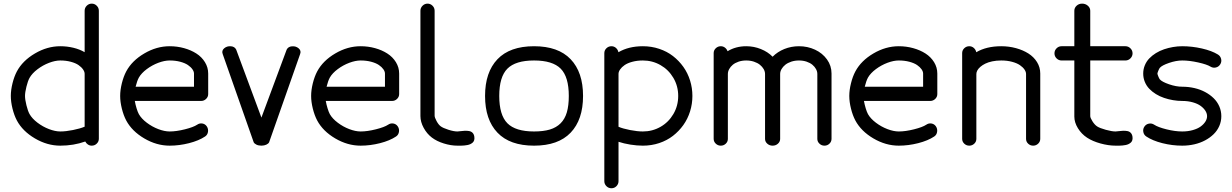

<svg xmlns="http://www.w3.org/2000/svg" viewBox="-20 -789 6674 1040"><path d="M71.5 -402.3Q102.5 -460.2 169.2 -499.4Q235.8 -538.6 306.6 -538.6Q343.3 -538.6 377.8 -530.2Q412.4 -521.7 438.5 -506.3V-730.7Q438.5 -746.6 449.8 -757.9Q461.2 -769.3 476.8 -769.3Q492.7 -769.3 504 -757.9Q515.4 -746.6 515.4 -730.7V-80.8V-77.6V-37.4Q515.4 -22 504 -11Q492.7 0 476.8 0Q465.3 0 455.9 -6.5Q446.5 -12.9 441.9 -22.5Q378.4 0 306.6 0Q235.8 0 169.2 -39.2Q102.5 -78.4 71.5 -136.2Q56.9 -163.8 47.7 -200.7Q38.6 -237.5 38.6 -269.3Q38.6 -301 47.7 -337.9Q56.9 -374.8 71.5 -402.3ZM139.9 -171.4Q153.8 -146.7 182.9 -124.6Q211.9 -102.5 245.4 -89.7Q278.8 -76.9 306.6 -76.9Q336.7 -76.9 375.5 -84.7Q414.3 -92.5 438.5 -102.8V-388.9Q438.5 -400.4 429.9 -412.8Q421.4 -425.3 405.6 -436.3Q389.9 -447.3 363.9 -454.3Q337.9 -461.4 306.6 -461.4Q278.8 -461.4 245.4 -448.6Q211.9 -435.8 182.9 -413.7Q153.8 -391.6 139.9 -366.9Q130.9 -350.6 123.2 -319.6Q115.5 -288.6 115.5 -269.3Q115.5 -249.8 123.2 -218.8Q130.9 -187.7 139.9 -171.4Z M732.2 -368.9Q722.4 -350.8 714.6 -319.3H1030.8V-390.4Q1030.8 -401.6 1022.2 -413.8Q1013.7 -426 997.9 -436.8Q982.2 -447.5 956.2 -454.5Q930.2 -461.4 898.9 -461.4Q871.1 -461.4 837.6 -448.9Q804.2 -436.3 775.1 -414.7Q746.1 -393.1 732.2 -368.9ZM1047.9 -113.5Q1061 -122.6 1076.2 -120Q1091.3 -117.4 1100.1 -104.5Q1109.1 -91.1 1106.6 -74.7Q1104 -58.3 1090.8 -49.6Q1057.1 -27.1 1004 -13.5Q950.9 0 898.9 0Q828.1 0 761.5 -39.2Q694.8 -78.4 663.8 -136.2Q649.2 -163.8 640 -200.7Q630.9 -237.5 630.9 -269.3Q630.9 -301 640 -337.9Q649.2 -374.8 663.8 -402.3Q694.8 -460.2 761.5 -499.4Q828.1 -538.6 898.9 -538.6Q939.5 -538.6 977.1 -528.2Q1014.6 -517.8 1043.7 -499.1Q1072.8 -480.5 1090.2 -452.1Q1107.7 -423.8 1107.7 -390.4V-279.3Q1107.7 -264.2 1096.3 -253.2Q1085 -242.2 1069.1 -242.2H710.2Q713.6 -222.7 719.7 -202.5Q725.8 -182.4 732.2 -170.7Q746.1 -146.2 775.1 -124.3Q804.2 -102.3 837.6 -89.6Q871.1 -76.9 898.9 -76.9Q935.5 -76.9 981.8 -88.6Q1028.1 -100.3 1047.9 -113.5Z M1186.5 -495.6Q1179.2 -514.2 1194.1 -527.1Q1209 -540 1230.2 -538.5Q1251.5 -536.9 1259.5 -520L1396 -152.1L1532.7 -520Q1540.8 -536.6 1561.9 -538.2Q1583 -539.8 1597.9 -527Q1612.8 -514.2 1605.5 -495.6L1437.7 -18.3Q1433.6 -10.5 1422.5 -5.4Q1411.4 -0.2 1396 0Q1379.9 -0.2 1369.3 -5.4Q1358.6 -10.5 1354.2 -18.3Z M1766.6 -368.9Q1756.8 -350.8 1749 -319.3H2065.2V-390.4Q2065.2 -401.6 2056.6 -413.8Q2048.1 -426 2032.3 -436.8Q2016.6 -447.5 1990.6 -454.5Q1964.6 -461.4 1933.3 -461.4Q1905.5 -461.4 1872.1 -448.9Q1838.6 -436.3 1809.6 -414.7Q1780.5 -393.1 1766.6 -368.9ZM2082.3 -113.5Q2095.5 -122.6 2110.6 -120Q2125.7 -117.4 2134.5 -104.5Q2143.6 -91.1 2141 -74.7Q2138.4 -58.3 2125.2 -49.6Q2091.6 -27.1 2038.5 -13.5Q1985.4 0 1933.3 0Q1862.5 0 1795.9 -39.2Q1729.2 -78.4 1698.2 -136.2Q1683.6 -163.8 1674.4 -200.7Q1665.3 -237.5 1665.3 -269.3Q1665.3 -301 1674.4 -337.9Q1683.6 -374.8 1698.2 -402.3Q1729.2 -460.2 1795.9 -499.4Q1862.5 -538.6 1933.3 -538.6Q1973.9 -538.6 2011.5 -528.2Q2049.1 -517.8 2078.1 -499.1Q2107.2 -480.5 2124.6 -452.1Q2142.1 -423.8 2142.1 -390.4V-279.3Q2142.1 -264.2 2130.7 -253.2Q2119.4 -242.2 2103.5 -242.2H1744.6Q1748 -222.7 1754.2 -202.5Q1760.3 -182.4 1766.6 -170.7Q1780.5 -146.2 1809.6 -124.3Q1838.6 -102.3 1872.1 -89.6Q1905.5 -76.9 1933.3 -76.9Q1970 -76.9 2016.2 -88.6Q2062.5 -100.3 2082.3 -113.5Z M2366.9 -105Q2379.6 -95.5 2408.8 -86.2Q2438 -76.9 2457.5 -76.9Q2462.2 -76.9 2475 -78.6Q2487.8 -80.3 2498.2 -80.7Q2508.5 -81.1 2520.1 -79.3Q2531.7 -77.6 2539.6 -69.8Q2547.4 -62 2549.3 -48.3Q2550.8 -38.1 2548.5 -30Q2546.1 -22 2540.8 -17.1Q2535.4 -12.2 2528 -8.5Q2520.5 -4.9 2512 -3.4Q2503.4 -2 2494.6 -0.9Q2485.8 0.2 2477.8 0Q2469.7 -0.2 2463.1 0Q2459.2 0 2457.5 0Q2422.1 0 2383.8 -12Q2345.5 -23.9 2319.3 -43.9Q2292.2 -64.5 2274.8 -96.6Q2257.3 -128.7 2257.3 -160.4V-730.7Q2257.3 -746.6 2268.8 -757.9Q2280.3 -769.3 2295.9 -769.3Q2311.5 -769.3 2322.9 -757.9Q2334.2 -746.6 2334.2 -730.7V-162.4Q2334.2 -152.6 2344.7 -133.2Q2355.2 -113.8 2366.9 -105Z M2872.8 -76.9Q2923.3 -76.9 2958.4 -87.4Q2993.4 -97.9 3016.6 -121.1Q3039.8 -144.3 3050.4 -180.5Q3061 -216.8 3061 -269.3Q3061 -372.8 3017.1 -417.1Q2973.1 -461.4 2872.8 -461.4Q2772.5 -461.4 2728.4 -417.1Q2684.3 -372.8 2684.3 -269.3Q2684.3 -165.8 2728.4 -121.3Q2772.5 -76.9 2872.8 -76.9ZM3070.9 -70.3Q3003.7 0 2872.8 0Q2741.9 0 2674.7 -70.3Q2607.4 -140.6 2607.4 -269.3Q2607.4 -397.9 2674.7 -468.3Q2741.9 -538.6 2872.8 -538.6Q3003.7 -538.6 3070.9 -468.3Q3138.2 -397.9 3138.2 -269.3Q3138.2 -140.6 3070.9 -70.3Z M3462.2 -461.4Q3430.9 -461.4 3404.9 -454.3Q3378.9 -447.3 3363.2 -436.3Q3347.4 -425.3 3338.9 -412.8Q3330.3 -400.4 3330.3 -388.9V-102.3Q3353.5 -92.3 3392.8 -84.6Q3432.1 -76.9 3462.2 -76.9Q3513.7 -76.9 3557.5 -101.8Q3601.3 -126.7 3627.4 -171.1Q3653.6 -215.6 3653.6 -269.3Q3653.6 -323 3627.4 -367.3Q3601.3 -411.6 3557.5 -436.5Q3513.7 -461.4 3462.2 -461.4ZM3253.4 -501.2Q3253.4 -516.6 3264.8 -527.6Q3276.1 -538.6 3292 -538.6Q3306.2 -538.6 3316.7 -529.2Q3327.1 -519.8 3329.8 -506.1Q3385 -538.6 3462.2 -538.6Q3508.8 -538.6 3550.8 -524.5Q3592.8 -510.5 3625.2 -485.4Q3657.7 -460.2 3681.5 -426.8Q3705.3 -393.3 3717.9 -352.8Q3730.5 -312.3 3730.5 -269.3Q3730.5 -226.3 3717.9 -185.8Q3705.3 -145.3 3681.5 -111.8Q3657.7 -78.4 3625.2 -53.2Q3592.8 -28.1 3550.8 -14Q3508.8 0 3462.2 0Q3430.2 0 3394.4 -5.7Q3358.6 -11.5 3330.3 -21V192.4Q3330.3 208 3319.1 219.4Q3307.9 230.7 3292 230.7Q3276.1 230.7 3264.8 219.4Q3253.4 208 3253.4 192.4V-70.1Q3253.4 -72.3 3253.4 -73.2Q3253.4 -74.2 3253.4 -74.6Q3253.4 -75 3253.4 -75.4Z M4484.1 -36.9Q4484.1 -21.7 4472.9 -10.9Q4461.7 0 4445.8 0Q4429.9 0 4418.6 -10.9Q4407.2 -21.7 4407.2 -36.6V-388.2Q4407.2 -401.6 4400.1 -414.7Q4393.1 -427.7 4380.6 -438.1Q4368.2 -448.5 4349.1 -455Q4330.1 -461.4 4307.9 -461.4Q4285.4 -461.4 4266 -455Q4246.6 -448.5 4233.6 -438.1Q4220.7 -427.7 4213.3 -414.7Q4205.8 -401.6 4205.8 -388.2V-36.6Q4205.8 -21.5 4193.8 -10.7Q4181.9 0 4165 0Q4148.2 0 4136.1 -10.7Q4124 -21.5 4124 -36.6V-388.2Q4124 -401.6 4116.6 -414.7Q4109.1 -427.7 4096.2 -438.1Q4083.3 -448.5 4063.8 -455Q4044.4 -461.4 4022 -461.4Q3999.8 -461.4 3980.7 -455Q3961.7 -448.5 3949.2 -438.1Q3936.8 -427.7 3929.7 -414.7Q3922.6 -401.6 3922.6 -388.2V-36.6Q3922.6 -21.5 3911.3 -10.7Q3899.9 0 3884.3 0Q3868.4 0 3857.1 -10.9Q3845.7 -21.7 3845.7 -36.9V-501.5Q3845.7 -516.6 3857.1 -527.6Q3868.4 -538.6 3884.3 -538.6Q3897 -538.6 3907.1 -530.8Q3917.2 -522.9 3920.9 -511.5Q3965.6 -538.6 4022 -538.6Q4063.5 -538.6 4101.3 -523.3Q4139.2 -508.1 4165 -481.7Q4191.2 -508.5 4228.6 -523.6Q4266.1 -538.6 4307.9 -538.6Q4354.5 -538.6 4394.8 -519.9Q4435.1 -501.2 4459.6 -467Q4484.1 -432.9 4484.1 -390.9Z M4681.6 -368.9Q4671.9 -350.8 4664.1 -319.3H4980.2V-390.4Q4980.2 -401.6 4971.7 -413.8Q4963.1 -426 4947.4 -436.8Q4931.6 -447.5 4905.6 -454.5Q4879.6 -461.4 4848.4 -461.4Q4820.6 -461.4 4787.1 -448.9Q4753.7 -436.3 4724.6 -414.7Q4695.6 -393.1 4681.6 -368.9ZM4997.3 -113.5Q5010.5 -122.6 5025.6 -120Q5040.8 -117.4 5049.6 -104.5Q5058.6 -91.1 5056 -74.7Q5053.5 -58.3 5040.3 -49.6Q5006.6 -27.1 4953.5 -13.5Q4900.4 0 4848.4 0Q4777.6 0 4710.9 -39.2Q4644.3 -78.4 4613.3 -136.2Q4598.6 -163.8 4589.5 -200.7Q4580.3 -237.5 4580.3 -269.3Q4580.3 -301 4589.5 -337.9Q4598.6 -374.8 4613.3 -402.3Q4644.3 -460.2 4710.9 -499.4Q4777.6 -538.6 4848.4 -538.6Q4888.9 -538.6 4926.5 -528.2Q4964.1 -517.8 4993.2 -499.1Q5022.2 -480.5 5039.7 -452.1Q5057.1 -423.8 5057.1 -390.4V-279.3Q5057.1 -264.2 5045.8 -253.2Q5034.4 -242.2 5018.6 -242.2H4659.7Q4663.1 -222.7 4669.2 -202.5Q4675.3 -182.4 4681.6 -170.7Q4695.6 -146.2 4724.6 -124.3Q4753.7 -102.3 4787.1 -89.6Q4820.6 -76.9 4848.4 -76.9Q4885 -76.9 4931.3 -88.6Q4977.5 -100.3 4997.3 -113.5Z M5614.7 -36.9Q5614.7 -21.7 5603.4 -10.9Q5592 0 5576.2 0Q5560.5 0 5549.2 -10.7Q5537.8 -21.5 5537.8 -36.6V-388.2Q5537.8 -399.9 5529.3 -412.4Q5520.8 -424.8 5504.8 -435.9Q5488.8 -447 5462.2 -454.2Q5435.5 -461.4 5403.3 -461.4Q5377.2 -461.4 5354.7 -456.7Q5332.3 -451.9 5316.8 -444.2Q5301.3 -436.5 5290.2 -426.9Q5279.1 -417.2 5273.8 -407.3Q5268.6 -397.5 5268.6 -388.2V-36.6Q5268.6 -21.5 5257.2 -10.7Q5245.8 0 5230.2 0Q5214.4 0 5203 -10.9Q5191.7 -21.7 5191.7 -36.9V-501.5Q5191.7 -516.6 5203 -527.6Q5214.4 -538.6 5230.2 -538.6Q5244.4 -538.6 5254.9 -529.2Q5265.4 -519.8 5268.1 -506.1Q5323.2 -538.6 5403.3 -538.6Q5445.1 -538.6 5483.2 -528.2Q5521.2 -517.8 5550.5 -499.3Q5579.8 -480.7 5597.3 -452.5Q5614.7 -424.3 5614.7 -390.9Z M5922.9 -104.2Q5937 -95 5969.8 -85.9Q6002.7 -76.9 6022.5 -76.9Q6027.1 -76.9 6039.9 -78.6Q6052.7 -80.3 6063.1 -80.7Q6073.5 -81.1 6085.1 -79.3Q6096.7 -77.6 6104.5 -69.8Q6112.3 -62 6114.3 -48.3Q6115.7 -38.1 6113.4 -30Q6111.1 -22 6105.7 -17.1Q6100.3 -12.2 6092.9 -8.5Q6085.4 -4.9 6076.9 -3.4Q6068.4 -2 6059.6 -0.9Q6050.8 0.2 6042.7 0Q6034.7 -0.2 6028.1 0Q6024.2 0 6022.5 0Q5984.6 0 5941.4 -11.8Q5898.2 -23.7 5868.4 -43.2Q5837.9 -63.2 5818.6 -94.6Q5799.3 -126 5799.3 -157.5V-461.4H5730Q5714.4 -461.4 5703 -472.8Q5691.7 -484.1 5691.7 -500Q5691.7 -515.9 5703 -527.2Q5714.4 -538.6 5730 -538.6H5799.3V-730.7Q5799.3 -746.6 5811.5 -757.9Q5823.7 -769.3 5841.6 -769.3Q5859.6 -769.3 5872.6 -757.9Q5885.5 -746.6 5885.5 -730.7V-538.6H6076.2Q6091.8 -538.6 6103.3 -527.1Q6114.7 -515.6 6114.7 -500Q6114.7 -484.4 6103.3 -472.9Q6091.8 -461.4 6076.2 -461.4H5885.5V-160.4Q5885.5 -150.6 5897.5 -131.8Q5909.4 -113 5922.9 -104.2Z M6383.8 -242.2Q6358.9 -242.2 6333.9 -246.5Q6308.8 -250.7 6285.2 -258.8Q6261.5 -266.8 6241 -279.5Q6220.5 -292.2 6205.2 -308.2Q6189.9 -324.2 6181.2 -345.3Q6172.4 -366.5 6172.4 -390.4Q6172.4 -414.3 6181.2 -435.4Q6189.9 -456.5 6205.2 -472.5Q6220.5 -488.5 6241 -501.2Q6261.5 -513.9 6285.2 -522Q6308.8 -530 6333.9 -534.3Q6358.9 -538.6 6383.8 -538.6Q6436.8 -538.6 6490.2 -526.4Q6543.7 -514.2 6577.1 -493.7Q6590.6 -485.4 6594.4 -469.8Q6598.1 -454.3 6589.8 -440.9Q6581.5 -427.2 6566.2 -423.5Q6550.8 -419.7 6537.1 -428Q6517.6 -440.2 6470 -450.8Q6422.4 -461.4 6383.8 -461.4Q6350.6 -461.4 6312.3 -448.2Q6273.9 -435.1 6262.2 -421.4Q6258.8 -417.2 6254 -405.4Q6249.3 -393.6 6249.3 -390.4Q6249.3 -387.2 6254 -375.4Q6258.8 -363.5 6262.2 -359.4Q6273.9 -345.7 6312.3 -332.5Q6350.6 -319.3 6383.8 -319.3Q6417.7 -319.3 6449.5 -312Q6481.2 -304.7 6507.6 -290.6Q6533.9 -276.6 6553.7 -257.3Q6573.5 -238 6584.5 -212.9Q6595.5 -187.7 6595.5 -159.7Q6595.5 -131.6 6584.5 -106.4Q6573.5 -81.3 6553.7 -62Q6533.9 -42.7 6507.6 -28.7Q6481.2 -14.6 6449.5 -7.3Q6417.7 0 6383.8 0Q6329.8 0 6276.2 -13.5Q6222.7 -27.1 6189.2 -49.6Q6176 -58.3 6173 -74.1Q6169.9 -89.8 6178.7 -103Q6187.5 -116.2 6203.1 -119.3Q6218.8 -122.3 6231.9 -113.5Q6252.4 -99.9 6298.7 -88.4Q6345 -76.9 6383.8 -76.9Q6415 -76.9 6441.2 -84.4Q6467.3 -91.8 6483.8 -103.9Q6500.2 -116 6509.3 -130.5Q6518.3 -145 6518.3 -159.7Q6518.3 -174.3 6509.3 -188.7Q6500.2 -203.1 6483.8 -215.2Q6467.3 -227.3 6441.2 -234.7Q6415 -242.2 6383.8 -242.2Z"/></svg>

Font: Tecnico
Style: Grueso
Weight: 700
Version: Version 1.3